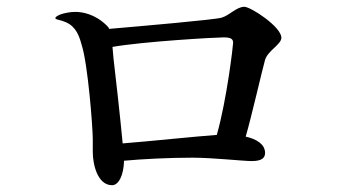

<svg xmlns="http://www.w3.org/2000/svg" viewBox="-20 -633 1040 565"><path d="M699 -613C676 -613 656 -588 632 -581C613 -575 394 -556 301 -548L300 -551C299 -553 297 -554 295 -557C259 -593 220 -598 202 -598C187 -598 173 -595 162 -592C153 -589 143 -584 143 -580C143 -576 148 -576 162 -572C196 -562 210 -540 220 -502C239 -444 253 -256 253 -224V-186C253 -149 267 -88 310 -88C329 -88 344 -117 345 -160C398 -165 477 -169 546 -169C607 -169 695 -159 721 -159C754 -159 760 -171 760 -183C760 -209 734 -224 703 -231C720 -289 752 -429 760 -457C769 -485 808 -502 808 -522C808 -554 718 -613 699 -613ZM341 -211C334 -286 319 -420 314 -461L311 -495C403 -511 614 -523 638 -523C660 -523 666 -518 666 -507C666 -500 648 -342 618 -236C549 -231 429 -218 341 -211Z"/></svg>

Font: Shippori Mincho OTF SemiBold
Style: Regular
Weight: 600
Designer: FONTDASU
Foundry: FONTDASU / Google Inc. / but / Adobe
Version: Version 3.300;hotconv 1.0.109;makeotfexe 2.5.65596